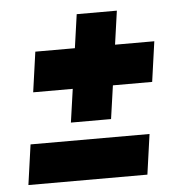

<svg xmlns="http://www.w3.org/2000/svg" viewBox="-45 -600 617 643"><g transform="rotate(-5 263.5 -278.0)"><path d="M68 -308 87 -443H220L236 -556H371L355 -443H487L468 -308H336L320 -196H185L201 -308ZM25 0 44 -135H444L425 0Z"/></g></svg>

Font: Mohave
Style: Bold Italic
Weight: 700
Italic angle: -8°
Designer: Gumpita Rahayu
Foundry: Tokotype
Version: Version 2.003; ttfautohint (v1.8.3)